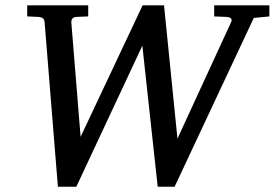

<svg xmlns="http://www.w3.org/2000/svg" viewBox="-20 -691 1040 727"><path d="M940.9 -623 641.1 16.1H577.1L519 -518.1L269 16.1H199.2L148.9 -606.9Q147.9 -616.7 142.8 -621.3Q137.7 -626 125 -627L83 -628.9V-670.9H314V-628.9L270 -627Q258.8 -626 254.4 -621.1Q250 -616.2 250 -606.9L285.2 -172.9L520 -670.9H601.1L651.9 -166L855 -606.9Q863.8 -625.5 835.9 -627L791 -628.9V-670.9H1000V-628.9Z"/></svg>

Font: Charis SIL Am
Style: Italic
Weight: 400
Italic angle: -11°
Foundry: SIL International
Version: Version 5.000